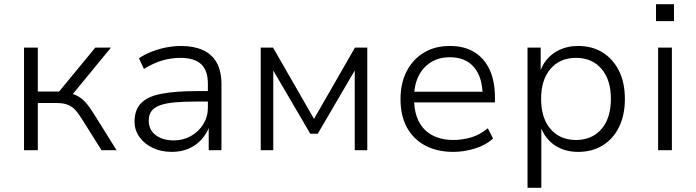

<svg xmlns="http://www.w3.org/2000/svg" viewBox="-20 -719 3331 919"><path d="M95 0V-491H161V-281H263L436 -491H511L317 -255L299 -275Q330 -271 351.5 -259.5Q373 -248 392.5 -225.5Q412 -203 435 -165L538 0H466L373 -148Q355 -177 339 -194Q323 -211 302 -218.5Q281 -226 248 -226H161V0Z M802 8Q752 8 711.5 -11Q671 -30 647.5 -63Q624 -96 624 -137Q624 -193 655 -225Q686 -257 752 -270Q818 -283 923 -283H988V-233H925Q861 -233 816.5 -229Q772 -225 744.5 -214.5Q717 -204 704.5 -186.5Q692 -169 692 -142Q692 -97 725.5 -72Q759 -47 812 -47Q857 -47 894 -68Q931 -89 953 -124.5Q975 -160 975 -203V-319Q975 -382 942.5 -412Q910 -442 844 -442Q799 -442 756.5 -429.5Q714 -417 669 -389L645 -440Q673 -459 706.5 -472Q740 -485 776 -492Q812 -499 847 -499Q907 -499 950.5 -479.5Q994 -460 1017 -419.5Q1040 -379 1040 -315V0H979V-113H982Q969 -79 944.5 -51.5Q920 -24 884 -8Q848 8 802 8Z M1228 0V-491H1287L1483 -150L1679 -491H1738V0H1678V-397H1687L1501 -79H1465L1279 -397H1288V0Z M2150 8Q2073 8 2016 -22Q1959 -52 1928 -108.5Q1897 -165 1897 -245Q1897 -320 1926 -377Q1955 -434 2008 -466.5Q2061 -499 2133 -499Q2204 -499 2252 -468.5Q2300 -438 2324.5 -383.5Q2349 -329 2349 -253V-229H1944V-280H2310L2290 -261Q2290 -348 2249.5 -396.5Q2209 -445 2133 -445Q2081 -445 2042.5 -421Q2004 -397 1983 -354Q1962 -311 1962 -253V-246Q1962 -182 1984.5 -138Q2007 -94 2049.5 -71.5Q2092 -49 2150 -49Q2192 -49 2234 -61Q2276 -73 2315 -105L2340 -56Q2305 -24 2253 -8Q2201 8 2150 8Z M2505 180V-491H2568V-376H2565Q2585 -434 2633.5 -466.5Q2682 -499 2747 -499Q2815 -499 2865 -467.5Q2915 -436 2943 -379.5Q2971 -323 2971 -245Q2971 -169 2943.5 -112Q2916 -55 2865.5 -23.5Q2815 8 2747 8Q2682 8 2635 -24Q2588 -56 2568 -112H2571V180ZM2737 -49Q2814 -49 2859 -101.5Q2904 -154 2904 -246Q2904 -337 2859 -389.5Q2814 -442 2737 -442Q2660 -442 2615 -389.5Q2570 -337 2570 -246Q2570 -154 2615 -101.5Q2660 -49 2737 -49Z M3120 -618V-699H3206V-618ZM3130 0V-491H3196V0Z"/></svg>

Font: Nunito Sans 9pt Light
Style: Regular
Weight: 300
Version: Version 3.101;gftools[0.9.27]